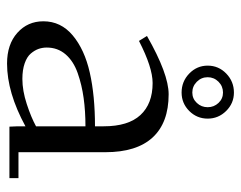

<svg xmlns="http://www.w3.org/2000/svg" viewBox="-90 -593 690 550"><g transform="rotate(90 255.0 -318.0)"><path d="M41 -97.2Q41 -147.5 81.5 -181.4Q122.1 -215.3 188 -230.2Q253.9 -245.1 341.8 -245.1V-270Q341.8 -340.3 309.6 -375.2Q277.3 -410.2 217.8 -410.2Q173.3 -410.2 97.2 -371.1L83 -394Q191.9 -456.1 250 -456.1Q331.5 -456.1 373.8 -410.2Q416 -364.3 416 -274.9V-25.9H490.2V0H342.8L341.8 -23.9V-45.9Q245.1 6.8 162.1 6.8Q106.9 6.8 74 -22.7Q41 -52.2 41 -97.2ZM116.2 -106.9Q116.2 -94.7 120.1 -83.5Q124 -72.3 133.3 -61.3Q142.6 -50.3 161.4 -43.7Q180.2 -37.1 206.1 -37.1Q239.7 -37.1 277.8 -49.6Q315.9 -62 341.8 -76.2V-217.8Q298.3 -217.8 261 -212.6Q223.6 -207.5 189.5 -195.6Q155.3 -183.6 135.7 -160.9Q116.2 -138.2 116.2 -106.9ZM168 -567.9Q168 -599.1 190.7 -621.1Q213.4 -643.1 245.1 -643.1Q275.9 -643.1 297.9 -620.8Q319.8 -598.6 319.8 -567.9Q319.8 -537.1 297.9 -515.1Q275.9 -493.2 245.1 -493.2Q213.4 -493.2 190.7 -515.1Q168 -537.1 168 -567.9ZM245.1 -523.9Q262.7 -523.9 274.9 -536.9Q287.1 -549.8 287.1 -567.9Q287.1 -585.9 274.9 -598.9Q262.7 -611.8 245.1 -611.8Q227.1 -611.8 214.1 -598.9Q201.2 -585.9 201.2 -567.9Q201.2 -549.8 214.1 -536.9Q227.1 -523.9 245.1 -523.9Z"/></g></svg>

Font: Dehuti
Style: Book
Weight: 400
Version: Version 1.2